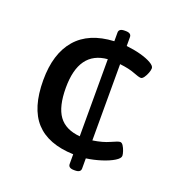

<svg xmlns="http://www.w3.org/2000/svg" viewBox="-122 -686 778 854"><g transform="rotate(20 266.5 -259.0)"><path d="M323 71Q296 71 296 52V6Q176 2 117 -62.5Q58 -127 58 -259Q58 -384 118 -453.5Q178 -523 296 -529V-570Q296 -589 323 -589H328Q355 -589 355 -570V-528Q391 -524 422.5 -515.5Q454 -507 474 -495.5Q494 -484 494 -473Q494 -464 489 -450.5Q484 -437 476.5 -426.5Q469 -416 462 -416Q452 -416 425.5 -426.5Q399 -437 355 -442V-81Q402 -88 433.5 -102.5Q465 -117 474 -117Q482 -117 488.5 -107Q495 -97 499.5 -83.5Q504 -70 504 -62Q504 -50 482 -36.5Q460 -23 425.5 -12Q391 -1 355 4V52Q355 71 328 71ZM164 -261Q164 -172 195.5 -128.5Q227 -85 296 -79V-444Q164 -433 164 -261Z"/></g></svg>

Font: Asap Semi Expanded Medium
Style: Regular
Weight: 500
Width: 6
Designer: Pablo Cosgaya
Foundry: Omnibus-Type
Version: Version 3.001; ttfautohint (v1.8.4.7-5d5b)